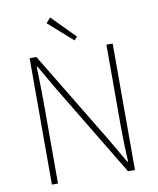

<svg xmlns="http://www.w3.org/2000/svg" viewBox="-99 -1010 894 1086"><g transform="rotate(-10 348.0 -466.5)"><path d="M110 0V-726H149L469 -197L552 -54H557Q551 -159 551 -259V-726H587V0H547L228 -529L145 -672H141Q145 -536 145 -473V0ZM378 -781 239 -904 264 -933 395 -800Z"/></g></svg>

Font: Noto Sans Korean Thin
Style: Regular
Weight: 250
Designer: Ryoko NISHIZUKA  (kana & ideographs); Paul D. Hunt (Latin, Greek & Cyrillic); Wenlong ZHANG  (bopomofo); Sandoll Communi
Foundry: Adobe Systems Incorporated
Version: Version 1.0001;PS 1;hotconv 1.0.78;makeotf.lib2.5.61930